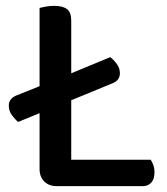

<svg xmlns="http://www.w3.org/2000/svg" viewBox="-20 -634 570 655"><path d="M173 1Q147 1 131 -15Q115 -31 115 -57V-248L42 -218Q32 -226 21 -240.5Q10 -255 10 -274Q10 -297 35 -308L115 -340V-607Q123 -609 136.5 -611.5Q150 -614 165 -614Q194 -614 208.5 -603Q223 -592 223 -564V-384L356 -439Q367 -431 378 -416.5Q389 -402 389 -384Q389 -360 364 -350L223 -292V-89H494Q499 -82 503 -71Q507 -60 507 -46Q507 -23 496 -11Q485 1 467 1H173Z"/></svg>

Font: Baloo Thambi 2 Medium
Style: Regular
Weight: 500
Designer: Aadarsh Rajan and Ek Type
Foundry: Ek Type
Version: Version 1.640;hotconv 1.0.111;makeotfexe 2.5.65597; ttfautoh